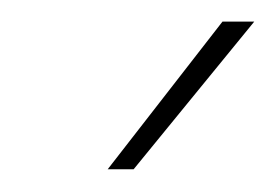

<svg xmlns="http://www.w3.org/2000/svg" viewBox="-20 -773 250 174"><path d="M77.6 -619.6 181.6 -753.4H210.4L101.1 -619.6Z"/></svg>

Font: Inter 20pt Thin
Style: Italic
Weight: 250
Italic angle: -9.3988°
Version: Version 4.001;git-66647c0bb